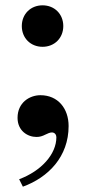

<svg xmlns="http://www.w3.org/2000/svg" viewBox="-20 -506 320 722"><path d="M62 -408C62 -363 95 -330 140 -330C185 -330 218 -363 218 -408C218 -453 185 -486 140 -486C95 -486 62 -453 62 -408ZM46 -63C46 -14 84 9 117 9C130 9 139 6 151 0C159 -4 168 -8 175 -8C187 -8 192 2 192 10C192 74 135 137 52 168L66 196C162 161 238 83 238 -32C238 -98 198 -148 132 -148C91 -148 46 -120 46 -63Z"/></svg>

Font: Old Standard
Style: Bold
Weight: 700
Designer: Alexey Kryukov <alexios@thessalonica.org.ru>
Version: Version 2.0.2